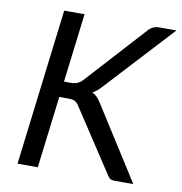

<svg xmlns="http://www.w3.org/2000/svg" viewBox="-80 -791 820 866"><g transform="rotate(10 329.5 -358.0)"><path d="M231.9 -400.9Q262.7 -400.9 282.7 -421.9L530.3 -693.8Q550.3 -716.3 579.1 -716.3H658.7L372.6 -406.7Q350.6 -382.8 333.5 -375Q353 -367.2 371.6 -339.4L587.4 0H506.8Q482.9 0 477.1 -7.8Q471.2 -15.6 467.8 -20L279.8 -306.2Q272 -318.4 262.2 -323.7Q252.4 -329.1 231 -329.1H190.4L149.9 0H57.1L144.5 -716.3H237.8L199.2 -400.9Z"/></g></svg>

Font: Lato-Italic
Style: Italic
Weight: 400
Italic angle: -7°
Designer: Lukasz Dziedzic
Foundry: tyPoland Lukasz Dziedzic
Version: Version 1.104; Western+Polish opensource